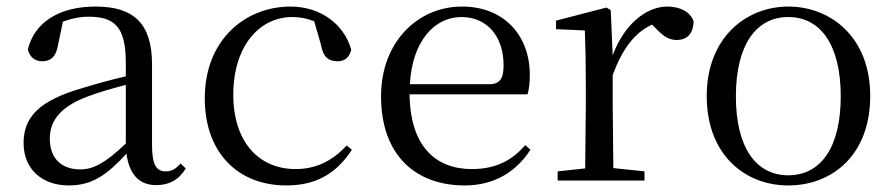

<svg xmlns="http://www.w3.org/2000/svg" viewBox="-20 -551 2725 586"><path d="M457 14C496 14 526 -2 547 -37L531 -52C515 -34 503 -28 486 -28C459 -28 444 -45 444 -108V-355C444 -479 388 -531 272 -531C159 -531 85 -482 65 -400C71 -377 86 -364 109 -364C134 -364 151 -377 157 -413L172 -485C199 -495 224 -500 250 -500C329 -500 364 -470 364 -359V-318C320 -308 273 -295 231 -282C99 -244 52 -193 52 -115C52 -32 111 15 190 15C262 15 307 -18 366 -82C374 -22 402 14 457 14ZM364 -113C301 -53 265 -34 225 -34C169 -34 132 -66 132 -128C132 -183 165 -226 249 -257C283 -270 323 -281 364 -292Z M854 15C949 15 1009 -25 1054 -94L1038 -107C993 -58 942 -35 882 -35C770 -35 692 -118 692 -262C692 -408 770 -499 872 -499C895 -499 917 -495 939 -486L960 -413C966 -378 982 -364 1010 -364C1032 -364 1046 -375 1052 -399C1030 -479 956 -531 867 -531C729 -531 605 -430 605 -251C605 -84 707 15 854 15Z M1398 15C1488 15 1555 -26 1599 -94L1583 -108C1542 -60 1491 -35 1420 -35C1310 -35 1232 -104 1230 -263H1590C1595 -279 1597 -299 1597 -323C1597 -441 1520 -531 1390 -531C1257 -531 1143 -425 1143 -257C1143 -76 1250 15 1398 15ZM1231 -294C1238 -424 1305 -499 1388 -499C1469 -499 1517 -437 1517 -352C1517 -312 1507 -294 1472 -294Z M1765 0H1947V-28L1852 -38L1850 -229V-322C1880 -403 1917 -451 1970 -476L1979 -467C2002 -443 2019 -429 2045 -429C2080 -429 2096 -451 2097 -486C2087 -515 2055 -531 2017 -531C1950 -531 1883 -473 1850 -382L1844 -520L1831 -528L1677 -488V-462L1765 -458C1767 -408 1768 -358 1768 -289V-229L1766 -37L1682 -28V0Z M2386 15C2519 15 2636 -77 2636 -258C2636 -438 2515 -531 2386 -531C2258 -531 2137 -437 2137 -258C2137 -78 2254 15 2386 15ZM2386 -16C2287 -16 2226 -101 2226 -257C2226 -413 2287 -499 2386 -499C2485 -499 2546 -413 2546 -257C2546 -101 2485 -16 2386 -16Z"/></svg>

Font: Noto Serif CJK KR
Style: Regular
Weight: 400
Designer: Ryoko NISHIZUKA 西塚涼子 (kana & ideographs); Frank Grießhammer (Latin, Greek & Cyrillic); Wenlong ZHANG 张文龙 (bopomofo); San
Foundry: Adobe
Version: Version 2.001;hotconv 1.1.0;makeotfexe 2.6.0